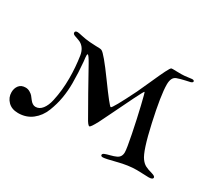

<svg xmlns="http://www.w3.org/2000/svg" viewBox="-149 -989 1418 1295"><g transform="rotate(30 560.0 -341.0)"><path d="M278 -495Q269 -550 228 -573Q221 -577 183 -590Q165 -596 165 -608Q165 -622 184 -622Q193 -622 223 -615Q253 -608 289 -605Q312 -603 334.5 -602.5Q357 -602 366.5 -601.5Q376 -601 383 -598Q408 -587 514 -441Q620 -295 630 -295Q642 -295 731 -475Q748 -510 778.5 -579Q809 -648 828 -686Q847 -724 854 -726Q855 -727 865 -727Q868 -727 889.5 -726.5Q911 -726 930 -726Q953 -726 979 -730Q1005 -734 1011 -734Q1028 -734 1028 -724Q1028 -716 1013 -711Q1009 -710 975 -702.5Q941 -695 916 -686Q881 -674 881 -617Q881 -535 924 -341Q967 -147 1002 -101Q1018 -79 1037 -68.5Q1056 -58 1093 -48Q1120 -40 1120 -29Q1120 -13 1087 -13Q1075 -13 1044.5 -14.5Q1014 -16 995 -16Q929 -16 850.5 4.5Q772 25 753 25Q737 25 737 14Q737 5 750.5 -0.5Q764 -6 790 -12.5Q816 -19 833 -27Q865 -41 865 -79Q865 -106 844 -210.5Q823 -315 801 -407Q779 -499 776 -499Q772 -499 733.5 -421.5Q695 -344 655 -260.5Q615 -177 610 -169Q579 -111 570 -111Q558 -111 534 -156Q460 -284 355 -474Q326 -526 318 -526Q314 -526 314 -518Q314 -501 318 -473Q326 -389 326 -305Q326 -247 316.5 -190.5Q307 -134 284.5 -76.5Q262 -19 216.5 16.5Q171 52 108 52Q58 52 29 22.5Q0 -7 0 -48Q0 -79 17 -101Q34 -123 68 -123Q86 -123 102 -113.5Q118 -104 125.5 -95Q133 -86 144 -71Q165 -43 189 -43Q219 -43 240.5 -70.5Q262 -98 272 -143.5Q282 -189 286.5 -233Q291 -277 291 -324Q291 -410 278 -495Z"/></g></svg>

Font: Henny Penny
Style: Regular
Weight: 400
Designer: Olga Umpeleva
Foundry: Brownfox
Version: Version 1.001